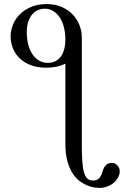

<svg xmlns="http://www.w3.org/2000/svg" viewBox="-20 -716 614 952"><path d="M304.2 -518.6Q304.2 -552.7 296.9 -581.1Q289.6 -609.4 275.9 -629.9Q262.2 -650.4 243.4 -661.6Q224.6 -672.9 202.1 -672.9Q185.1 -672.9 168.9 -666.3Q152.8 -659.7 140.4 -645.3Q127.9 -630.9 120.4 -608.9Q112.8 -586.9 112.8 -556.2Q112.8 -522.5 120.1 -494.6Q127.4 -466.8 141.1 -446.8Q154.8 -426.8 173.8 -415.5Q192.9 -404.3 215.8 -404.3Q242.2 -404.3 259.5 -415.3Q276.9 -426.3 286.6 -443.1Q296.4 -460 300.3 -480.2Q304.2 -500.5 304.2 -518.6ZM573.7 131.8Q573.7 148.4 565.7 163.6Q557.6 178.7 543.9 190.4Q530.3 202.1 511.5 209Q492.7 215.8 471.7 215.8Q463.9 215.8 448.2 213.6Q432.6 211.4 414.1 204.1Q395.5 196.8 376 182.6Q356.4 168.5 340.6 144.3Q324.7 120.1 314.5 84.2Q304.2 48.3 304.2 -2V-400.4Q280.8 -389.2 258.1 -384.8Q235.4 -380.4 209.5 -380.4Q163.1 -380.4 129.6 -394Q96.2 -407.7 74.7 -429.7Q53.2 -451.7 43 -479.2Q32.7 -506.8 32.7 -535.2Q32.7 -566.4 44.9 -595.5Q57.1 -624.5 80.1 -646.7Q103 -668.9 136 -682.4Q168.9 -695.8 210.9 -695.8Q253.9 -695.8 286.6 -681.2Q319.3 -666.5 341.3 -643.1Q363.3 -619.6 374.5 -590.1Q385.7 -560.5 385.7 -531.2V0Q385.7 47.4 387.9 81.3Q390.1 115.2 396 137Q401.9 158.7 412.6 168.9Q423.3 179.2 440.9 179.2Q457 179.2 465.8 172.6Q474.6 166 479.7 156.5Q484.9 147 488 135.5Q491.2 124 496.3 114.5Q501.5 105 510.5 98.4Q519.5 91.8 536.1 91.8Q544.4 91.8 551.3 95.7Q558.1 99.6 563.2 105.5Q568.4 111.3 571 118.4Q573.7 125.5 573.7 131.8Z"/></svg>

Font: Doulos SIL Afr
Style: Regular
Weight: 400
Designer: Walt Agee, Victor Gaultney, Peter Martin, Debbi Hosken, Becca Hirsbrunner
Foundry: SIL International
Version: Version 5.000